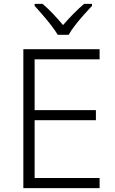

<svg xmlns="http://www.w3.org/2000/svg" viewBox="-20 -1060 593 987"><path d="M492 -93H100V-807H492V-755H158V-494H473V-442H158V-145H492ZM277 -881Q264 -903 243 -930Q222 -957 199 -983.5Q176 -1010 158 -1030V-1040H199Q226 -1017 253.5 -988Q281 -959 304 -931Q328 -959 356.5 -988Q385 -1017 412 -1040H453V-1030Q434 -1010 410.5 -983.5Q387 -957 366 -930Q345 -903 333 -881Z"/></svg>

Font: Noto Sans Kannada UI Light
Style: Regular
Weight: 300
Designer: Jelle Bosma - Monotype Design Team
Foundry: Monotype Imaging Inc.
Version: Version 2.005; ttfautohint (v1.8.4.7-5d5b)